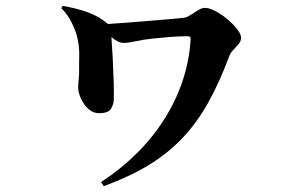

<svg xmlns="http://www.w3.org/2000/svg" viewBox="-20 -570 1040 658"><path d="M189.9 -542 194.8 -549.8Q239.3 -542.5 279.5 -528.3Q319.8 -514.2 350.1 -487.8Q380.4 -489.7 421.6 -492.9Q462.9 -496.1 503.7 -499.5Q544.4 -502.9 575 -505.6Q605.5 -508.3 613.8 -509.8Q622.6 -511.7 634.8 -519.8Q647 -527.8 659.4 -535.4Q671.9 -543 682.1 -543Q697.8 -543 718.8 -531.7Q739.7 -520.5 759.8 -503.7Q779.8 -486.8 793 -469.7Q806.2 -452.6 806.2 -440.9Q806.2 -428.7 797.6 -418.7Q789.1 -408.7 779.3 -398.7Q769.5 -388.7 765.1 -376Q731.9 -287.1 693.6 -218.5Q655.3 -149.9 605.7 -97.4Q556.2 -44.9 490.2 -4.6Q424.3 35.6 335.9 67.9L326.2 54.2Q463.4 -36.1 542.5 -160.6Q621.6 -285.2 632.8 -426.8Q633.8 -439 632.3 -442.4Q630.9 -445.8 622.1 -445.8Q593.3 -445.8 563.7 -443.4Q534.2 -440.9 504.9 -438Q469.2 -434.1 444.6 -428.5Q419.9 -422.9 403.8 -422.9Q384.8 -422.9 361.8 -442.9Q363.8 -417 366 -376.5Q368.2 -335.9 369.4 -296.1Q370.6 -256.3 370.1 -232.9Q370.1 -213.4 360.8 -197.8Q351.6 -182.1 319.8 -182.1Q298.3 -182.1 282.2 -197.3Q266.1 -212.4 257.1 -232.9Q248 -253.4 248 -270Q248 -282.2 250 -300.8Q252 -319.3 251 -338.9Q251 -357.9 251.5 -382.8Q252 -407.7 246.1 -436Q240.7 -462.4 225.8 -492.2Q210.9 -522 189.9 -542Z"/></svg>

Font: Source Han Serif JP Heavy
Style: Regular
Weight: 900
Designer: Ryoko NISHIZUKA  (kana & ideographs); Frank Grießhammer (Latin, Greek & Cyrillic); Wenlong ZHANG  (bopomofo); Sandoll Co
Foundry: Adobe Systems Incorporated
Version: Version 1.001;PS 1.001;hotconv 16.6.54;makeotf.lib2.5.65590